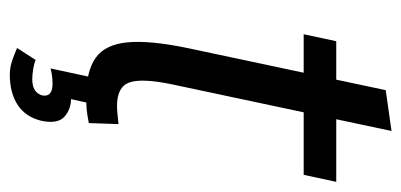

<svg xmlns="http://www.w3.org/2000/svg" viewBox="-232 -420 811 388"><g transform="rotate(90 174.0 -226.5)"><path d="M49.7 -434.2 63.8 -500H348L333.8 -434.2ZM231.3 -60 229.2 0Q214.2 3 202.8 4.2Q191.5 5.3 176 5.3Q124.3 5.3 97.4 -13.8Q70.5 -32.8 66.1 -77.9Q61.7 -123 77.7 -200L162.7 -600L245.2 -611.7L150.7 -167Q138.3 -106.5 147.2 -81.8Q156 -57 194.3 -57Q203.3 -57 211.8 -58Q220.3 -59 231.3 -60ZM149.5 73.3Q142.5 73.3 134.4 74.3Q126.3 75.3 118.8 77.3L135.5 0H188.8L180.8 36Q201 36 216.2 49.2Q231.3 62.5 224.8 95Q217.3 127.5 192.8 143.6Q168.2 159.7 131.2 159.7Q115.7 159.7 101.2 154.3Q86.8 149 77.5 145L101.8 107.3Q107.3 110.3 119.2 112.3Q131 114.3 140.5 114.3Q168.5 114.3 173.5 93.3Q176.5 73.3 149.5 73.3Z"/></g></svg>

Font: Epunda Slab Light
Style: Italic
Weight: 300
Italic angle: -12°
Designer: Simon Atzbach
Foundry: typofactur
Version: Version 1.102